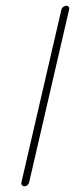

<svg xmlns="http://www.w3.org/2000/svg" viewBox="-20 -660 262 672"><path d="M195 -627 55 -22C53 -14 58 -8 66 -8C74 -8 80 -14 82 -22L222 -627C224 -634 219 -640 212 -640C205 -640 197 -634 195 -627Z"/></svg>

Font: Electronic
Style: LtIt
Weight: 300
Version: Version 1.011